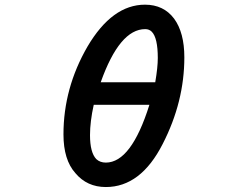

<svg xmlns="http://www.w3.org/2000/svg" viewBox="-20 -753 1040 805"><path d="M587.9 -733.4Q666 -733.4 710 -674.8Q752.9 -616.2 752.9 -512.7Q752.9 -326.2 662.1 -149.4Q570.3 31.2 423.8 31.2Q344.7 31.2 295.9 -27.3Q246.1 -83 246.1 -189.5Q246.1 -383.8 346.7 -557.6Q450.2 -733.4 587.9 -733.4ZM630.9 -408.2Q641.6 -470.7 641.6 -509.8Q641.6 -594.7 616.2 -620.1Q605.5 -630.9 588.9 -630.9Q481.4 -630.9 402.3 -408.2ZM373 -313.5Q357.4 -243.2 357.4 -186.5Q357.4 -113.3 383.8 -85.9Q399.4 -71.3 423.8 -71.3Q530.3 -71.3 606.4 -313.5Z"/></svg>

Font: FakePearl
Style: SemiBold
Weight: 400
Version: Version 1.2